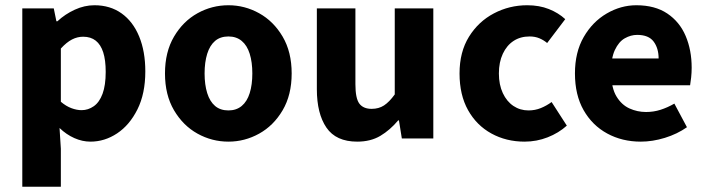

<svg xmlns="http://www.w3.org/2000/svg" viewBox="-20 -528 2694 732"><path d="M65 184V-496H185L195 -447H199Q228 -474 265 -491Q302 -508 340 -508Q400 -508 443.5 -477Q487 -446 510.5 -389Q534 -332 534 -256Q534 -171 504 -111Q474 -51 426.5 -19.5Q379 12 325 12Q294 12 263.5 -1.5Q233 -15 207 -40L212 39V184ZM291 -108Q316 -108 337.5 -123Q359 -138 371 -170.5Q383 -203 383 -254Q383 -299 373.5 -328.5Q364 -358 345 -373Q326 -388 297 -388Q275 -388 254.5 -377.5Q234 -367 212 -343V-140Q232 -123 252.5 -115.5Q273 -108 291 -108Z M851 12Q788 12 733 -18.5Q678 -49 643.5 -107.5Q609 -166 609 -248Q609 -330 643.5 -388.5Q678 -447 733 -477.5Q788 -508 851 -508Q913 -508 968 -477.5Q1023 -447 1057.5 -388.5Q1092 -330 1092 -248Q1092 -166 1057.5 -107.5Q1023 -49 968 -18.5Q913 12 851 12ZM851 -107Q881 -107 901.5 -124Q922 -141 932 -173Q942 -205 942 -248Q942 -291 932 -323Q922 -355 901.5 -372Q881 -389 851 -389Q820 -389 800 -372Q780 -355 770 -323Q760 -291 760 -248Q760 -205 770 -173Q780 -141 800 -124Q820 -107 851 -107Z M1342 12Q1261 12 1224.5 -41.5Q1188 -95 1188 -188V-496H1335V-207Q1335 -153 1350 -133Q1365 -113 1397 -113Q1424 -113 1444 -126Q1464 -139 1485 -168V-496H1632V0H1512L1501 -69H1498Q1467 -32 1430 -10Q1393 12 1342 12Z M1980 12Q1910 12 1853.5 -19Q1797 -50 1764.5 -108Q1732 -166 1732 -248Q1732 -330 1768 -388Q1804 -446 1863 -477Q1922 -508 1990 -508Q2036 -508 2072.5 -493.5Q2109 -479 2135 -455L2066 -364Q2053 -375 2036.5 -382Q2020 -389 1999 -389Q1964 -389 1938 -372Q1912 -355 1897 -323Q1882 -291 1882 -248Q1882 -205 1897 -173Q1912 -141 1937.5 -124Q1963 -107 1995 -107Q2020 -107 2042 -116Q2064 -125 2083 -139L2141 -49Q2110 -21 2068 -4.5Q2026 12 1980 12Z M2423 12Q2352 12 2295 -19Q2238 -50 2205 -108Q2172 -166 2172 -248Q2172 -329 2205.5 -387Q2239 -445 2293 -476.5Q2347 -508 2406 -508Q2477 -508 2524 -476.5Q2571 -445 2594 -391Q2617 -337 2617 -270Q2617 -251 2615 -232.5Q2613 -214 2611 -203H2286L2284 -305H2491Q2491 -344 2472 -369.5Q2453 -395 2409 -395Q2385 -395 2362 -382Q2339 -369 2324 -337Q2309 -305 2310 -248Q2311 -192 2330.5 -160Q2350 -128 2380 -114.5Q2410 -101 2443 -101Q2472 -101 2498.5 -109.5Q2525 -118 2551 -133L2599 -43Q2562 -17 2515 -2.5Q2468 12 2423 12Z"/></svg>

Font: Source Sans 3 ExtraLight
Style: Bold
Weight: 700
Version: Version 3.052;hotconv 1.1.0;makeotfexe 2.6.0